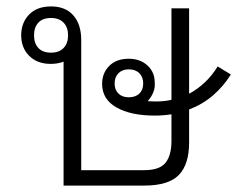

<svg xmlns="http://www.w3.org/2000/svg" viewBox="-20 -578 744 598"><path d="M462 -218Q387 -218 342.5 -243.5Q298 -269 298 -317Q298 -350 320 -372.5Q342 -395 381 -395Q417 -395 440 -373.5Q463 -352 462 -317Q463 -304 457 -289.5Q451 -275 440 -263Q452 -262 467 -262Q491 -262 514 -267V-552H569V-286Q595 -300 617.5 -321Q640 -342 658 -371L699 -346Q676 -309 643.5 -281Q611 -253 569 -237V-134Q569 -66 537 -33Q505 0 429 0H178V-386Q160 -379 138 -379Q96 -379 71 -404Q46 -429 46 -468Q46 -507 70.5 -532.5Q95 -558 139 -558Q184 -558 208.5 -530Q233 -502 233 -453V-48H429Q477 -48 495.5 -71Q514 -94 514 -139V-222Q489 -218 462 -218ZM139 -414Q164 -414 178 -428.5Q192 -443 192 -468Q192 -493 178 -507.5Q164 -522 139 -522Q113 -522 99.5 -507.5Q86 -493 86 -468Q86 -443 99.5 -428.5Q113 -414 139 -414ZM381 -275Q402 -275 414 -286.5Q426 -298 426 -318Q426 -338 414 -350Q402 -362 381 -362Q361 -362 349 -350Q337 -338 337 -318Q337 -298 349 -286.5Q361 -275 381 -275Z"/></svg>

Font: Noto Sans Thai Looped Light
Style: Regular
Weight: 300
Designer: Sasikarn Vongin, Ben Mitchell
Foundry: The Fontpad Ltd
Version: Version 1.001; ttfautohint (v1.8.4.7-5d5b)